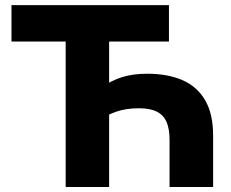

<svg xmlns="http://www.w3.org/2000/svg" viewBox="-20 -748 923 768"><path d="M568.8 -453.1Q649.4 -453.1 708.5 -428Q767.6 -402.8 800 -348.1Q832.5 -293.5 832.5 -205.1V0H658.2V-189.9Q658.2 -230.5 647 -258.3Q635.7 -286.1 609.1 -300.5Q582.5 -314.9 535.2 -314.9Q483.9 -314.9 445.1 -301.3Q406.2 -287.6 379.4 -269V-394Q425.8 -426.8 469.5 -439.9Q513.2 -453.1 568.8 -453.1ZM416.5 -611.8V0H242.7V-611.8ZM25.9 -582V-727.5H655.8V-582Z"/></svg>

Font: Inter 24pt ExtraBold
Style: Regular
Weight: 800
Designer: Rasmus Andersson
Foundry: rsms
Version: Version 4.001;git-66647c0bb